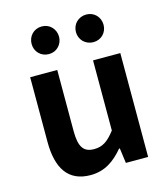

<svg xmlns="http://www.w3.org/2000/svg" viewBox="-119 -893 875 1000"><g transform="rotate(-15 318.5 -393.0)"><path d="M559 -280V-560H485H412V-182C374 -132 344 -112 299 -112C244 -112 219 -142 219 -229V-560H73V-211C73 -70 125 14 246 14C323 14 376 -24 424 -81H428L439 0H559ZM252 -778C239 -792 221 -800 199 -800C156 -800 125 -767 125 -725C125 -684 156 -651 199 -651C221 -651 239 -659 252 -673C265 -686 273 -705 273 -725C273 -746 265 -765 252 -778ZM385 -673C399 -659 418 -651 439 -651C482 -651 513 -684 513 -725C513 -767 482 -800 439 -800C418 -800 399 -792 385 -778C372 -765 364 -746 364 -725C364 -705 372 -686 385 -673Z"/></g></svg>

Font: GenSekiGothic2 TW B
Style: Regular
Weight: 700
Version: Version 2.100;PS 2.1;hotconv 16.6.51;makeotf.lib2.5.65220 DE